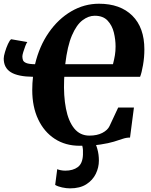

<svg xmlns="http://www.w3.org/2000/svg" viewBox="-20 -771 808 1030"><path d="M407.5 11Q331 11 273.8 -26.2Q216.5 -63.5 184.8 -130.8Q153 -198 153 -288Q153 -306 154 -324Q155 -342 157 -359Q75.5 -360 37.8 -383.8Q0 -407.5 0 -457Q0 -469.5 6.8 -492.2Q13.5 -515 22.8 -535.2Q32 -555.5 40 -560.5L126.5 -545.5Q122 -540 115.8 -524Q109.5 -508 104.8 -491.8Q100 -475.5 100 -469Q100 -458 103.2 -448.5Q106.5 -439 120.8 -433Q135 -427 168 -426.5Q191 -523.5 241.8 -596.5Q292.5 -669.5 362.2 -710.2Q432 -751 511 -751Q625 -751 689.8 -687Q754.5 -623 754.5 -506Q754.5 -463.5 747.2 -421.8Q740 -380 731.5 -359H325Q325 -355 324.5 -351.5Q324 -348 324 -344.5Q320.5 -256.5 333.8 -188.5Q347 -120.5 378.2 -82Q409.5 -43.5 459.5 -43.5Q501 -43.5 529.2 -58.2Q557.5 -73 567.5 -94.5L614 -194H698.5L677.5 -33Q657.5 -33 638 -26.2Q618.5 -19.5 590.8 -11Q563 -2.5 519.2 4.2Q475.5 11 407.5 11ZM586 -426.5Q593 -453.5 596.5 -475.2Q600 -497 600 -522Q600 -558.5 590.8 -596.5Q581.5 -634.5 557.2 -660.5Q533 -686.5 488 -686.5Q454.5 -686.5 422.5 -662.2Q390.5 -638 366 -581.2Q341.5 -524.5 330 -426.5ZM451.5 -17 484 -15Q494 -1 502.2 28.2Q510.5 57.5 510.5 90.5Q510.5 127.5 493.8 161.8Q477 196 442.8 217.8Q408.5 239.5 355.5 239.5Q336 239.5 313 234.5Q290 229.5 276 221L287 136.5Q293 139.5 305.5 142Q318 144.5 330 144.5Q371.5 144.5 397.2 125.5Q423 106.5 425 59.5Q426.5 30.5 422 13.8Q417.5 -3 415 -15Z"/></svg>

Font: Merriweather Black
Style: Italic
Weight: 900
Italic angle: -7.8°
Designer: Eben Sorkin
Foundry: Eben Sorkin
Version: Version 2.200;gftools[0.9.31]